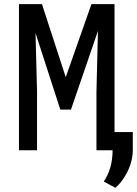

<svg xmlns="http://www.w3.org/2000/svg" viewBox="-20 -731 666 934"><path d="M537.1 -710.9V-88.4H626V-2.4Q626 72.3 577.1 142.6Q561.5 165 541 182.6L484.9 151.9Q527.3 89.4 527.8 0H449.2V-283.7L456.5 -580.6L325.2 -197.8H273.4L152.8 -570.3L160.2 -283.7V0H72.3V-710.9H184.1L299.8 -355.5L424.8 -710.9Z"/></svg>

Font: RobotoMono-Regular
Style: Regular
Weight: 400
Designer: Google
Version: Version 2.000985; 2015; ttfautohint (v1.3)